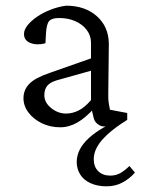

<svg xmlns="http://www.w3.org/2000/svg" viewBox="-20 -445 500 683"><path d="M359.4 217.8Q326.2 217.8 301.8 206.5Q277.3 195.3 265.1 175.3Q252.9 155.3 252.9 131.8Q252.9 85 296.9 45.4Q340.8 5.9 412.1 -20.5L390.6 -4.9Q353.5 10.7 335.4 1.5Q317.4 -7.8 313.5 -24.4L304.7 -61.5L317.4 -62.5Q285.2 -26.4 255.4 -9.3Q225.6 7.8 194.3 7.8Q158.2 7.8 128.4 -6.8Q98.6 -21.5 81.1 -44.9Q63.5 -68.4 63.5 -95.7Q63.5 -125 84 -146.5Q104.5 -168 156.2 -185.5L303.7 -237.3V-293Q303.7 -318.4 288.6 -338.4Q273.4 -358.4 248 -369.6Q222.7 -380.9 190.4 -380.9Q164.1 -380.9 154.8 -370.1Q145.5 -359.4 143.6 -326.2L141.6 -291Q111.3 -283.2 88.4 -292Q65.4 -300.8 65.4 -324.2Q65.4 -338.9 77.6 -354.5Q89.8 -370.1 110.8 -384.8Q131.8 -399.4 159.2 -410.2Q186.5 -420.9 214.8 -424.8Q282.2 -424.8 324.2 -387.7Q366.2 -350.6 367.2 -290L365.2 -118.2Q364.3 -93.8 367.2 -76.2Q370.1 -58.6 371.1 -54.7L432.6 -43V-18.6Q388.7 8.8 362.8 32.7Q336.9 56.6 325.2 78.1Q313.5 99.6 313.5 121.1Q313.5 148.4 329.6 164.1Q345.7 179.7 372.1 179.7Q392.6 179.7 408.7 170.4Q424.8 161.1 440.4 145.5L460 168.9Q441.4 190.4 416 204.1Q390.6 217.8 359.4 217.8ZM214.8 -41Q237.3 -41 259.3 -51.8Q281.2 -62.5 303.7 -88.9V-193.4L181.6 -159.2Q158.2 -152.3 147.9 -139.6Q137.7 -127 137.7 -106.4Q137.7 -80.1 162.1 -60.5Q186.5 -41 214.8 -41Z"/></svg>

Font: Crimson Pro Light
Style: Regular
Weight: 300
Designer: Jacques Le Bailly
Foundry: Baron von Fonthausen
Version: Version 1.003